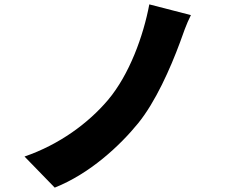

<svg xmlns="http://www.w3.org/2000/svg" viewBox="-20 -808 1040 877"><path d="M852 -739 662 -788C635 -644 571 -467 473 -351C384 -246 252 -148 92 -93L230 49C391 -15 528 -143 611 -245C690 -342 758 -495 802 -614C815 -650 831 -698 852 -739Z"/></svg>

Font: Noto Sans CJK KR Black
Style: Regular
Weight: 900
Designer: Ryoko NISHIZUKA (kana & ideographs); Paul D. Hunt (Latin, Greek & Cyrillic); Wenlong ZHANG (bopomofo); Sandoll Communica
Foundry: Adobe Systems Incorporated
Version: Version 1.004;PS 1.004;hotconv 1.0.82;makeotf.lib2.5.63406